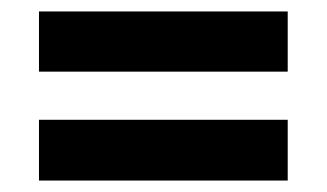

<svg xmlns="http://www.w3.org/2000/svg" viewBox="-20 -490 570 335"><path d="M48 -470H482V-365H48ZM48 -281H482V-175H48Z"/></svg>

Font: Noto Sans Devanagari UI SemiCondensed
Style: Bold
Weight: 700
Width: 4
Designer: Jelle Bosma - Monotype Design Team
Foundry: Monotype Imaging Inc.
Version: Version 2.004; ttfautohint (v1.8.4.7-5d5b)